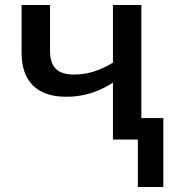

<svg xmlns="http://www.w3.org/2000/svg" viewBox="-20 -561 717 772"><path d="M534.2 0H434.1V-228.5Q388.2 -199.2 342.3 -185.5Q296.4 -171.9 246.6 -171.9Q158.7 -171.9 112.8 -217Q66.9 -262.2 66.9 -348.1V-541H181.2V-356.4Q181.2 -307.1 204.6 -284.2Q228 -261.2 277.3 -261.2Q316.9 -261.2 355 -272.7Q393.1 -284.2 434.1 -309.1V-541H548.3V-86.4H636.7V190.9H534.2Z"/></svg>

Font: Viking Open Sans Light
Style: Bold
Weight: 600
Foundry: Ascender Corporation
Version: Version 2.001